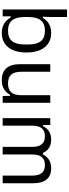

<svg xmlns="http://www.w3.org/2000/svg" viewBox="671 -1433 772 2154"><g transform="rotate(90 1057.0 -356.0)"><path d="M176 -90H163V0H86V-722H171V-566Q171 -503 167 -449H180Q235 -544 349 -544Q452 -544 510.5 -471Q569 -398 569 -267Q569 -136 510.5 -63Q452 10 349 10Q234 10 176 -90ZM325 -60Q404 -60 441.5 -105.5Q479 -151 479 -246V-288Q479 -383 441.5 -428.5Q404 -474 325 -474Q246 -474 208.5 -428.5Q171 -383 171 -288V-246Q171 -151 208.5 -105.5Q246 -60 325 -60Z M700 -193V-534H785V-211Q785 -132 816.5 -96Q848 -60 916 -60Q984 -60 1016 -96Q1048 -132 1048 -211V-534H1133V0H1056V-81H1042Q993 10 879 10Q791 10 745.5 -41.5Q700 -93 700 -193Z M1509 -474Q1448 -474 1419 -438.5Q1390 -403 1390 -331V0H1305V-534H1382V-453H1395Q1441 -544 1547 -544Q1601 -544 1637.5 -521Q1674 -498 1695 -453H1713Q1738 -499 1775.5 -521.5Q1813 -544 1869 -544Q1951 -544 1993.5 -492.5Q2036 -441 2036 -341V0H1950V-331Q1950 -403 1921 -438.5Q1892 -474 1832 -474Q1771 -474 1742 -438.5Q1713 -403 1713 -331V0H1628V-331Q1628 -474 1509 -474Z"/></g></svg>

Font: Mozilla Text BETA
Style: Regular
Weight: 400
Designer: Studio DRAMA
Foundry: Studio DRAMA
Version: Version 0.100